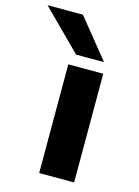

<svg xmlns="http://www.w3.org/2000/svg" viewBox="-203 -857 668 923"><g transform="rotate(15 130.5 -395.0)"><path d="M86 0V-541H260V0ZM110 -596 -84 -790H92L249 -596Z"/></g></svg>

Font: Georama ExtraExtended SemiBold
Style: Regular
Weight: 600
Width: 8
Designer: Jean-Baptiste Levee
Foundry: Production Type
Version: Version 1.000